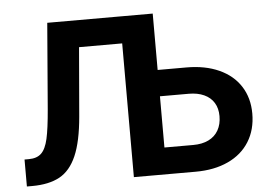

<svg xmlns="http://www.w3.org/2000/svg" viewBox="-51 -797 1221 866"><g transform="rotate(-5 559.0 -364.0)"><path d="M1078.1 -239.3Q1078.1 -166.5 1044.4 -112.3Q1010.7 -58.1 948 -29.1Q885.3 0 800.3 0H521V-727.5H669.9V-121.1H800.3Q840.8 -121.1 869.9 -135.3Q898.9 -149.4 914.3 -176.5Q929.7 -203.6 929.7 -240.7Q929.7 -275.9 914.3 -301Q898.9 -326.2 869.6 -339.6Q840.3 -353 800.3 -353H617.7V-472.2H800.3Q884.8 -472.2 947.5 -443.8Q1010.3 -415.5 1044.2 -362.8Q1078.1 -310.1 1078.1 -239.3ZM36.6 -122.1H56.2Q92.8 -122.1 112.8 -141.4Q132.8 -160.6 143.1 -205.8Q153.3 -251 160.6 -338.4L192.4 -727.5H535.6V-605.5H325.7L299.3 -293.9Q289.6 -181.2 261.7 -117.2Q233.9 -53.2 185.3 -26.6Q136.7 0 60.1 0H36.6Z"/></g></svg>

Font: Inter RS Variable
Style: Regular
Weight: 400
Designer: Rasmus Andersson (customised by Maria Ramos and Noel Pretorius)
Foundry: rsms
Version: Version 3.001;Glyphs 3.2.3 (3260)